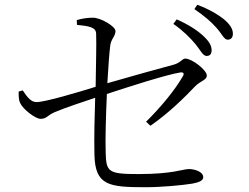

<svg xmlns="http://www.w3.org/2000/svg" viewBox="-20 -805 1040 803"><path d="M302 -701C350 -696 380 -692 382 -666C384 -624 381 -525 380 -442C313 -421 169 -378 133 -378C110 -378 95 -397 75 -427L58 -422C58 -404 58 -385 65 -373C77 -347 129 -308 149 -308C176 -308 175 -321 209 -336C254 -355 327 -379 378 -396C376 -330 373 -230 375 -157C378 -29 436 -22 588 -22C656 -22 740 -30 784 -37C811 -42 830 -49 830 -64C830 -87 794 -98 770 -98C745 -98 703 -77 561 -77C433 -77 424 -85 422 -167C420 -226 423 -322 427 -412C518 -442 677 -493 734 -502C748 -504 752 -497 744 -485C714 -432 656 -360 591 -296L609 -279C688 -333 759 -405 796 -444C820 -468 845 -470 845 -489C845 -512 783 -560 755 -560C742 -560 736 -543 708 -535C645 -518 515 -482 429 -457C433 -524 437 -583 441 -614C444 -642 463 -653 463 -675C463 -695 401 -731 369 -731C349 -731 324 -728 301 -721ZM705 -705C747 -676 776 -646 797 -621C818 -596 828 -571 844 -571C858 -571 865 -579 865 -595C865 -614 855 -632 829 -656C805 -678 769 -702 719 -724ZM793 -767C836 -737 862 -715 885 -689C907 -665 917 -639 932 -639C945 -639 954 -647 954 -664C954 -684 942 -703 916 -725C892 -744 856 -766 805 -785Z"/></svg>

Font: Noto Serif CJK JP Light
Style: Regular
Weight: 300
Designer: Ryoko NISHIZUKA 西塚涼子 (kana & ideographs); Frank Grießhammer (Latin, Greek & Cyrillic); Wenlong ZHANG 张文龙 (bopomofo); San
Foundry: Adobe Systems Incorporated
Version: Version 1.001;PS 1.001;hotconv 16.6.54;makeotf.lib2.5.65590